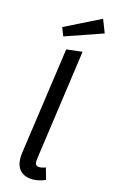

<svg xmlns="http://www.w3.org/2000/svg" viewBox="-144 -1010 630 1074"><g transform="rotate(15 171.0 -473.0)"><path d="M157 -739 249 -750 158 -103Q156 -82 161 -73Q166 -64 182 -64Q191 -64 200 -66Q209 -68 218 -72L237 -5Q217 4 199 8Q181 12 164 12Q112 12 86 -20.5Q60 -53 69 -118ZM103 -854 312 -958 342 -881 122 -805Z"/></g></svg>

Font: Fira Sans Variable
Style: Italic
Weight: 397
Italic angle: -8°
Designer: Carrois Corporate & Edenspiekermann AG
Foundry: Carrois Corporate GbR & Edenspiekermann AG
Version: Version 4.202